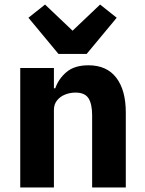

<svg xmlns="http://www.w3.org/2000/svg" viewBox="-20 -824 636 844"><path d="M217 0H69V-525H217V-436H223Q237 -477 272 -507Q307 -537 369 -537Q449 -537 491 -482.5Q533 -428 533 -329V0H385V-317Q385 -367 369 -392Q353 -417 312 -417Q288 -417 266.5 -408.5Q245 -400 231 -383Q217 -366 217 -340ZM361 -587H237L105 -746L178 -804L299 -689L420 -804L493 -746Z"/></svg>

Font: IBM Plex Sans
Style: Bold
Weight: 700
Designer: Mike Abbink, Paul van der Laan, Pieter van Rosmalen
Foundry: Bold Monday
Version: Version 3.201